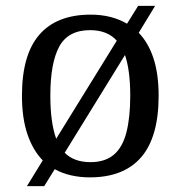

<svg xmlns="http://www.w3.org/2000/svg" viewBox="-20 -596 617 656"><path d="M126 -48Q92 -83 73.5 -138Q55 -193 55 -269Q55 -409 114.5 -477.5Q174 -546 290 -546Q361 -546 414 -515L452 -576H510L454 -484Q487 -450 504.5 -396.5Q522 -343 522 -269Q522 -128 462.5 -59Q403 10 287 10Q253 10 222.5 3Q192 -4 167 -18L131 40H72ZM289 -42Q339 -42 369 -67.5Q399 -93 412 -144Q425 -195 425 -269Q425 -312 420.5 -347Q416 -382 407 -408L201 -74Q217 -58 239 -50Q261 -42 289 -42ZM379 -457Q363 -475 340 -484Q317 -493 288 -493Q213 -493 182.5 -437Q152 -381 152 -269Q152 -223 157 -186.5Q162 -150 172 -122Z"/></svg>

Font: Noto Serif Telugu
Style: Regular
Weight: 400
Designer: Jelle Bosma - Monotype Design Team
Foundry: Monotype Imaging Inc.
Version: Version 2.003